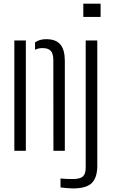

<svg xmlns="http://www.w3.org/2000/svg" viewBox="-20 -820 624 1044"><path d="M270.5 0 270 -495Q269.5 -529 255.8 -543.8Q242 -558.5 211 -558.5Q189 -558.5 170.5 -549.5V-589.5Q195 -607 231 -607Q283 -607 307.5 -579Q332 -551 332.5 -491V0ZM58 0V-600H120.5V0ZM433 -728V-800H527V-728ZM377 204.5Q363.5 204.5 343.2 202.8Q323 201 309 199V150.5Q336 153.5 375.5 153.5Q414.5 153.5 430.2 140Q446 126.5 446 92V-600H509V86Q507.5 149 477.5 176.8Q447.5 204.5 377 204.5Z"/></svg>

Font: Big Shoulders Stencil Text Light
Style: Regular
Weight: 300
Designer: Patric King
Foundry: XO Type Co
Version: Version 1.000